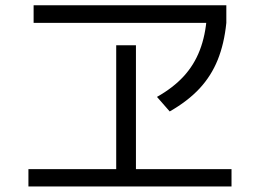

<svg xmlns="http://www.w3.org/2000/svg" viewBox="-20 -715 978 722"><path d="M86.9 -79.1H417V-544.9H491.2V-79.1H850.6V-13.7H86.9ZM106.4 -695.3H831.1V-628.9H106.4ZM757.8 -653.3 831.1 -628.9Q823.2 -550.8 798.8 -490.2Q774.4 -429.7 730.5 -382.3Q686.5 -335 618.2 -295.9L570.3 -350.6Q630.9 -384.8 670.4 -427.7Q710 -470.7 731.4 -526.4Q752.9 -582 757.8 -653.3Z"/></svg>

Font: WEMIX Pretendard Variable
Style: Regular
Weight: 400
Designer: Base glyphs from Inter by Rasmus Andersson; Hangeul glyphs from Noto Sans CJK(Source Han Sans) by Jang Soo-young and Kan
Foundry: Kil Hyung-jin
Version: Version 1.000;Glyphs 3.2 (3208)